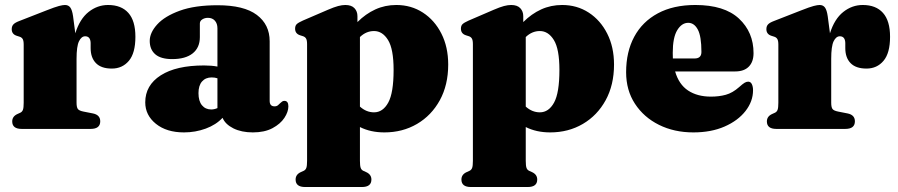

<svg xmlns="http://www.w3.org/2000/svg" viewBox="-20 -517 3602 770"><path d="M273 -452 282 -383.5Q300 -441 335.2 -469Q370.5 -497 413.5 -497Q466.5 -497 494.8 -465.2Q523 -433.5 523 -369.5Q523 -304 496.8 -273Q470.5 -242 428.5 -242Q386 -242 364.8 -263.8Q343.5 -285.5 343.5 -324V-345Q342.5 -371.5 321.5 -371.5Q306.5 -371.5 296.8 -351.5Q287 -331.5 287 -281V-105Q287 -87.5 292 -80.2Q297 -73 315 -69.5L353 -62Q382 -56 382 -30.5Q382 0 343.5 0H67Q29 0 29 -30Q29 -50.5 50.5 -60L61.5 -65Q69 -68.5 72 -76.8Q75 -85 75 -105V-338Q75 -354 70.8 -360.8Q66.5 -367.5 58 -370L47 -373.5Q27 -380 27 -400Q27 -412 33.8 -419.2Q40.5 -426.5 58 -433L165.5 -475Q201 -489 216.5 -493Q232 -497 240.5 -497Q254.5 -497 262 -486.8Q269.5 -476.5 273 -452Z M562.5 -106.5Q562.5 -175 624.5 -214.8Q686.5 -254.5 798.5 -254.5Q829 -254.5 852 -250V-403.5Q852 -422.5 841.8 -434Q831.5 -445.5 814 -445.5Q801 -445.5 791.2 -439.2Q781.5 -433 781.5 -422.5V-368Q781.5 -326 752.8 -303Q724 -280 670.5 -280Q625 -280 602.8 -299.2Q580.5 -318.5 580.5 -353Q580.5 -386 610.5 -419Q640.5 -452 700.8 -474Q761 -496 852.5 -496Q958.5 -496 1010 -457.2Q1061.5 -418.5 1061.5 -351.5V-112.5Q1061.5 -90.5 1081 -90.5Q1089.5 -90.5 1094.8 -95Q1100 -99.5 1104.5 -104Q1108 -107.5 1111.8 -110Q1115.5 -112.5 1120.5 -112.5Q1136.5 -112.5 1136.5 -90.5Q1136.5 -68.5 1120.5 -44.2Q1104.5 -20 1072.8 -3Q1041 14 994 14Q948.5 14 916 -2.2Q883.5 -18.5 872.5 -44.5Q846.5 -16.5 805 -1.2Q763.5 14 718 14Q648 14 605.2 -20.5Q562.5 -55 562.5 -106.5ZM776 -143.5Q776 -111.5 790 -94.8Q804 -78 827 -78Q839.5 -78 852 -83.5V-203Q841.5 -206.5 829 -206.5Q804.5 -206.5 790.2 -190.2Q776 -174 776 -143.5Z M1413.5 -452V-428.5Q1446.5 -461.5 1485.2 -479.2Q1524 -497 1569.5 -497Q1629 -497 1676 -466.5Q1723 -436 1750.2 -382.2Q1777.5 -328.5 1777.5 -258Q1777.5 -176.5 1744 -115.2Q1710.5 -54 1652.5 -20Q1594.5 14 1521.5 14Q1466 14 1423.5 -7.5V128Q1423.5 148 1426.5 156.2Q1429.5 164.5 1437 168L1448 173Q1469.5 182.5 1469.5 203Q1469.5 233 1431.5 233H1203.5Q1165.5 233 1165.5 203Q1165.5 182.5 1187 173L1198 168Q1205.5 164.5 1208.5 156.2Q1211.5 148 1211.5 128V-340Q1211.5 -356 1207.2 -362.8Q1203 -369.5 1194.5 -372L1183.5 -375.5Q1163.5 -382 1163.5 -402Q1163.5 -414 1170 -420.2Q1176.5 -426.5 1194.5 -434.5L1295.5 -478Q1320 -488.5 1336 -492.8Q1352 -497 1365 -497Q1389.5 -497 1401.5 -484.2Q1413.5 -471.5 1413.5 -452ZM1480 -392.5Q1448.5 -392.5 1423.5 -368.5V-89.5Q1449 -66.5 1480 -66.5Q1515.5 -66.5 1537 -105.5Q1558.5 -144.5 1558.5 -236.5Q1558.5 -320.5 1536.2 -356.5Q1514 -392.5 1480 -392.5Z M2078.5 -452V-428.5Q2111.5 -461.5 2150.2 -479.2Q2189 -497 2234.5 -497Q2294 -497 2341 -466.5Q2388 -436 2415.2 -382.2Q2442.5 -328.5 2442.5 -258Q2442.5 -176.5 2409 -115.2Q2375.5 -54 2317.5 -20Q2259.5 14 2186.5 14Q2131 14 2088.5 -7.5V128Q2088.5 148 2091.5 156.2Q2094.5 164.5 2102 168L2113 173Q2134.5 182.5 2134.5 203Q2134.5 233 2096.5 233H1868.5Q1830.5 233 1830.5 203Q1830.5 182.5 1852 173L1863 168Q1870.5 164.5 1873.5 156.2Q1876.5 148 1876.5 128V-340Q1876.5 -356 1872.2 -362.8Q1868 -369.5 1859.5 -372L1848.5 -375.5Q1828.5 -382 1828.5 -402Q1828.5 -414 1835 -420.2Q1841.5 -426.5 1859.5 -434.5L1960.5 -478Q1985 -488.5 2001 -492.8Q2017 -497 2030 -497Q2054.5 -497 2066.5 -484.2Q2078.5 -471.5 2078.5 -452ZM2145 -392.5Q2113.5 -392.5 2088.5 -368.5V-89.5Q2114 -66.5 2145 -66.5Q2180.5 -66.5 2202 -105.5Q2223.5 -144.5 2223.5 -236.5Q2223.5 -320.5 2201.2 -356.5Q2179 -392.5 2145 -392.5Z M3002 -304Q3002 -269 2983 -249.8Q2964 -230.5 2928.5 -230.5H2687.5Q2702.5 -178.5 2739.5 -154Q2776.5 -129.5 2831 -129.5Q2864 -129.5 2891 -137Q2918 -144.5 2944 -167.5Q2958.5 -180.5 2966 -185Q2973.5 -189.5 2980.5 -189.5Q2990.5 -189.5 2995.2 -179.5Q3000 -169.5 3000 -155Q3000 -110.5 2969.8 -71.8Q2939.5 -33 2885.8 -9.5Q2832 14 2760.5 14Q2684 14 2623 -16.2Q2562 -46.5 2526.5 -100.8Q2491 -155 2491 -227.5Q2491 -309 2523.5 -369.5Q2556 -430 2618.2 -463.5Q2680.5 -497 2768.5 -497Q2885 -497 2943.5 -442.5Q3002 -388 3002 -304ZM2678 -305Q2678 -293.5 2678.5 -282.5H2765.5Q2793 -282.5 2793 -308.5Q2793 -371.5 2778.5 -398.5Q2764 -425.5 2740 -425.5Q2714 -425.5 2696 -396Q2678 -366.5 2678 -305Z M3299.5 -452 3308.5 -383.5Q3326.5 -441 3361.8 -469Q3397 -497 3440 -497Q3493 -497 3521.2 -465.2Q3549.5 -433.5 3549.5 -369.5Q3549.5 -304 3523.2 -273Q3497 -242 3455 -242Q3412.5 -242 3391.2 -263.8Q3370 -285.5 3370 -324V-345Q3369 -371.5 3348 -371.5Q3333 -371.5 3323.2 -351.5Q3313.5 -331.5 3313.5 -281V-105Q3313.5 -87.5 3318.5 -80.2Q3323.5 -73 3341.5 -69.5L3379.5 -62Q3408.5 -56 3408.5 -30.5Q3408.5 0 3370 0H3093.5Q3055.5 0 3055.5 -30Q3055.5 -50.5 3077 -60L3088 -65Q3095.5 -68.5 3098.5 -76.8Q3101.5 -85 3101.5 -105V-338Q3101.5 -354 3097.2 -360.8Q3093 -367.5 3084.5 -370L3073.5 -373.5Q3053.5 -380 3053.5 -400Q3053.5 -412 3060.2 -419.2Q3067 -426.5 3084.5 -433L3192 -475Q3227.5 -489 3243 -493Q3258.5 -497 3267 -497Q3281 -497 3288.5 -486.8Q3296 -476.5 3299.5 -452Z"/></svg>

Font: Fraunces 9pt S000 Black
Style: Regular
Weight: 900
Version: Version 1.000; ttfautohint (v1.8.3)